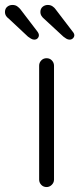

<svg xmlns="http://www.w3.org/2000/svg" viewBox="-81 -755 320 775"><path d="M137 -30Q137 -18 128 -9Q119 0 107 0Q94 0 85.5 -9Q77 -18 77 -30V-490Q77 -502 85.5 -511Q94 -520 107 -520Q120 -520 128.5 -511Q137 -502 137 -490ZM200 -595Q193 -595 186.5 -599Q180 -603 175 -607L96 -680Q90 -685 86 -691.5Q82 -698 82 -706Q82 -720 91 -727.5Q100 -735 112 -735Q123 -735 131 -729.5Q139 -724 143 -718L211 -629Q219 -620 219 -613Q219 -606 213.5 -600.5Q208 -595 200 -595ZM57 -595Q51 -595 44 -599Q37 -603 32 -607L-46 -680Q-53 -685 -57 -691.5Q-61 -698 -61 -706Q-61 -720 -52 -727.5Q-43 -735 -31 -735Q-19 -735 -11.5 -729.5Q-4 -724 1 -718L69 -629Q76 -620 76 -613Q76 -606 71 -600.5Q66 -595 57 -595Z"/></svg>

Font: zvoove
Style: Regular
Weight: 400
Designer: Vernon Adams (Nunito) & Andrew Paglinawan (Quicksand)
Foundry: zvoove
Version: Version 3.006